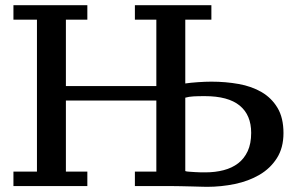

<svg xmlns="http://www.w3.org/2000/svg" viewBox="-20 -720 1155 743"><path d="M697 -397Q717 -400 746 -402Q775 -404 798 -404Q853 -404 903.5 -395Q954 -386 992.5 -363.5Q1031 -341 1054 -302.5Q1077 -264 1077 -205Q1077 -148 1051.5 -108Q1026 -68 984 -43.5Q942 -19 889 -8Q836 3 781 3Q775 3 759 2.5Q743 2 722 1.5Q701 1 679 0.5Q657 0 640 0H502V-56H585V-331H235V-56H318V0H32V-56H123V-644H32V-700H318V-644H235V-387H585V-644H502V-700H798V-644H697ZM772 -348Q746 -348 728.5 -347Q711 -346 697 -342V-58Q702 -56 712.5 -55.5Q723 -55 735 -54Q747 -53 758 -53Q769 -53 775 -53Q813 -53 845.5 -61.5Q878 -70 901.5 -88Q925 -106 938.5 -135Q952 -164 952 -206Q952 -275 907.5 -311.5Q863 -348 772 -348Z"/></svg>

Font: PT Serif Caption
Style: Regular
Weight: 400
Designer: A.Korolkova, O.Umpeleva, V.Yefimov
Foundry: ParaType Ltd
Version: Version 1.000W OFL